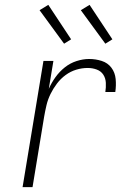

<svg xmlns="http://www.w3.org/2000/svg" viewBox="-20 -771 540 791"><path d="M73 0 159 -520H200L181 -405Q192 -430 208.5 -453Q225 -476 247 -493.5Q269 -511 295.5 -519.5Q322 -528 347 -528Q374 -528 399 -520Q424 -512 439 -492Q454 -472 456.5 -445.5Q459 -419 455 -392H414Q417 -411 416 -430Q415 -449 405.5 -463.5Q396 -478 378.5 -484.5Q361 -491 341 -491Q318 -491 294.5 -484Q271 -477 250.5 -462Q230 -447 214.5 -426.5Q199 -406 188 -383.5Q177 -361 171.5 -337.5Q166 -314 162 -291L114 0ZM414 -591 313 -729 349 -751 443 -609ZM244 -591 143 -729 179 -751 273 -609Z"/></svg>

Font: Iosevka SS18 Extralight
Style: Italic
Weight: 200
Italic angle: -9°
Monospace: yes
Designer: Belleve Invis
Foundry: Belleve Invis
Version: Version 25.1.1; ttfautohint (v1.8.4)